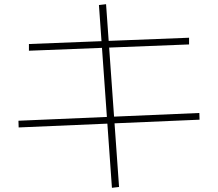

<svg xmlns="http://www.w3.org/2000/svg" viewBox="-20 -818 1040 916"><path d="M514 78 452 -794 486 -798 548 74ZM69 -210 68 -242 931 -279 932 -247ZM118 -576V-608L882 -638V-606Z"/></svg>

Font: M PLUS 2 Thin ExtraLight
Style: Regular
Weight: 250
Version: Version 1.001